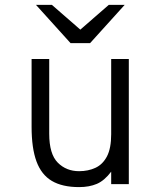

<svg xmlns="http://www.w3.org/2000/svg" viewBox="-20 -752 656 784"><path d="M303 12Q234.5 12 191.8 -13.2Q149 -38.5 129 -92.8Q109 -147 109 -234V-511H181V-206Q181 -123 215.8 -88Q250.5 -53 303 -53Q340 -53 369.8 -66.8Q399.5 -80.5 416.8 -113.5Q434 -146.5 434 -204V-511H506V0H434V-51Q406.5 -14.5 375.5 -1.2Q344.5 12 303 12ZM268 -576 127 -732H192L308 -631L424 -732H489L348 -576Z"/></svg>

Font: Overpass Mono Light
Style: Regular
Weight: 300
Monospace: yes
Designer: Delve Withrington, Dave Bailey
Foundry: Delve Fonts LLC
Version: Version 4.000